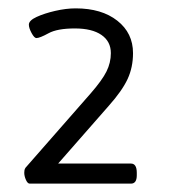

<svg xmlns="http://www.w3.org/2000/svg" viewBox="-20 -789 410 459"><path d="M51 -350Q46 -350 42 -359Q38 -368 38 -376Q38 -379 38.5 -382Q39 -385 41 -388L197 -566Q224 -597 234.5 -618Q245 -639 245 -662Q245 -690 222.5 -705.5Q200 -721 159 -721Q117 -721 96 -709.5Q75 -698 67 -698Q62 -698 55.5 -710Q49 -722 49 -730Q49 -740 67.5 -748.5Q86 -757 112 -763Q138 -769 161 -769Q223 -769 260.5 -739.5Q298 -710 298 -662Q298 -628 285 -600Q272 -572 240 -536L119 -398H293Q307 -398 307 -376V-370Q307 -350 293 -350Z"/></svg>

Font: Asap Expanded
Style: Regular
Weight: 400
Width: 7
Designer: Pablo Cosgaya
Foundry: Omnibus-Type
Version: Version 3.001; ttfautohint (v1.8.4.7-5d5b)